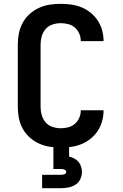

<svg xmlns="http://www.w3.org/2000/svg" viewBox="-20 -763 640 1003"><path d="M297 8Q268 8 239 3.5Q210 -1 183 -13.5Q156 -26 134 -46Q112 -66 98 -92Q84 -118 78.5 -147Q73 -176 73 -205V-530Q73 -559 78.5 -588Q84 -617 98 -643Q112 -669 134 -689Q156 -709 183 -721.5Q210 -734 239 -738.5Q268 -743 297 -743Q325 -743 353 -739Q381 -735 406.5 -724.5Q432 -714 454 -696Q476 -678 491 -655Q506 -632 513.5 -604.5Q521 -577 521 -550Q521 -549 521 -549Q521 -549 521 -548H402Q402 -549 402 -549Q402 -549 402 -549Q402 -569 394 -587.5Q386 -606 371 -619Q356 -632 336.5 -637Q317 -642 297 -642Q276 -642 254.5 -635Q233 -628 218.5 -611.5Q204 -595 198 -573.5Q192 -552 192 -530V-205Q192 -183 198 -161.5Q204 -140 218.5 -123.5Q233 -107 254.5 -100Q276 -93 297 -93Q317 -93 336.5 -98Q356 -103 371 -116Q386 -129 394 -147.5Q402 -166 402 -186Q402 -186 402 -186Q402 -186 402 -187H521Q521 -186 521 -186Q521 -186 521 -185Q521 -158 513.5 -130.5Q506 -103 491 -80Q476 -57 454 -39Q432 -21 406.5 -10.5Q381 0 353 4Q325 8 297 8ZM200 220V150H300Q304 150 308 149.5Q312 149 316 147.5Q320 146 323 142.5Q326 139 326 135Q326 131 323 127.5Q320 124 316 122.5Q312 121 308 120.5Q304 120 300 120H259V0H341V55Q355 58 368 65Q381 72 390 82.5Q399 93 403.5 107Q408 121 408 135Q408 155 399.5 173Q391 191 374.5 201.5Q358 212 338.5 216Q319 220 300 220Z"/></svg>

Font: Iosevka Custom Extended
Style: Bold
Weight: 700
Width: 7
Monospace: yes
Designer: Belleve Invis
Foundry: Belleve Invis
Version: Version 11.2.4; ttfautohint (v1.8.4)